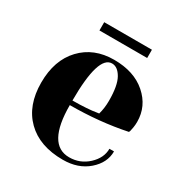

<svg xmlns="http://www.w3.org/2000/svg" viewBox="-155 -768 870 906"><g transform="rotate(30 280.0 -315.0)"><path d="M210 -250Q250 -250 285 -252.5Q320 -255 335 -258L350 -260Q360 -295 360 -335Q360 -418 338 -456.5Q316 -495 285 -495Q210 -495 210 -250ZM310 15Q183 15 111.5 -55.5Q40 -126 40 -250Q40 -372 107.5 -443.5Q175 -515 285 -515Q394 -515 459.5 -457.5Q525 -400 525 -315Q525 -299 522.5 -284Q520 -269 518 -262L515 -255Q370 -225 210 -225Q210 -10 330 -10Q389 -10 432 -50Q475 -90 475 -140H500Q500 -78 446.5 -31.5Q393 15 310 15ZM415 -600H155V-645H415Z"/></g></svg>

Font: Yeseva One
Style: Regular
Weight: 400
Designer: Jovanny Lemonad
Foundry: Jovanny Lemonad
Version: Version 2.000